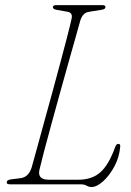

<svg xmlns="http://www.w3.org/2000/svg" viewBox="-20 -720 512 750"><path d="M295.5 0H20Q4 0 6.5 -9Q6.5 -17 24 -19.5L60.5 -24Q92.5 -28.5 104 -67Q112 -95.5 124.8 -142.2Q137.5 -189 153.2 -245.8Q169 -302.5 185.2 -362Q201.5 -421.5 216.2 -477Q231 -532.5 242.5 -576.8Q254 -621 259.5 -646.5Q265 -670 244.5 -674L201.5 -681.5Q186.5 -684 186.5 -692.5Q186.5 -700 201 -700H380Q392 -700 392 -692.5Q392 -683.5 375 -681.5L328.5 -674Q303 -671 293.5 -639Q287 -615 274.2 -570.2Q261.5 -525.5 245.5 -468.5Q229.5 -411.5 212.5 -350.2Q195.5 -289 179.8 -231.5Q164 -174 152 -128.2Q140 -82.5 134 -56.5Q125.5 -18 170.5 -18H286.5Q339 -18 371.8 -46.8Q404.5 -75.5 429.5 -144.5Q434 -158 442.5 -158Q451 -158 449.5 -146.5Q446 -105.5 426.8 -69.8Q407.5 -34 382.8 -11.8Q358 10.5 337.5 10.5Q327 10.5 318.2 5.2Q309.5 0 295.5 0Z"/></svg>

Font: Fraunces 72pt S050 Thin
Style: Italic
Weight: 100
Italic angle: -16°
Version: Version 1.000; ttfautohint (v1.8.3)